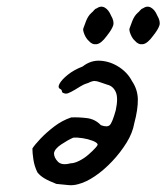

<svg xmlns="http://www.w3.org/2000/svg" viewBox="-20 -564 493 569"><path d="M211 -18Q196 -14 182.5 -15.5Q169 -17 147 -19Q124 -28 111.5 -35.5Q99 -43 91 -53Q82 -71 79 -91Q76 -111 76 -124Q83 -135 100 -153Q117 -171 140.5 -189Q164 -207 191 -216Q213 -217 237.5 -214Q262 -211 279 -193Q298 -186 305.5 -193.5Q313 -201 323 -237Q331 -274 323 -291.5Q315 -309 298 -313Q285 -317 276 -320.5Q267 -324 260 -324Q253 -324 241 -318Q231 -315 226.5 -312.5Q222 -310 217.5 -307.5Q213 -305 202 -298Q190 -291 182.5 -288Q175 -285 169 -288Q164 -289 163.5 -293.5Q163 -298 159 -300Q150 -304 156.5 -316Q163 -328 181 -342.5Q199 -357 225 -367Q249 -386 278 -384Q307 -382 332.5 -365.5Q358 -349 371 -324Q388 -299 388.5 -269.5Q389 -240 378 -199Q373 -170 355 -141Q337 -112 312.5 -86Q288 -60 261.5 -42Q235 -24 211 -18ZM189 -80Q200 -80 215 -87.5Q230 -95 243 -106.5Q256 -118 263.5 -126.5Q271 -135 269 -137Q267 -142 254 -147Q241 -152 225 -154.5Q209 -157 197 -156Q181 -149 161.5 -136Q142 -123 140 -110Q140 -97 151.5 -85Q163 -73 189 -80ZM243 -443Q235 -450 230 -462.5Q225 -475 227 -480Q229 -486 235 -501.5Q241 -517 251 -526Q254 -528 258 -533Q262 -538 266 -539Q279 -548 290.5 -541.5Q302 -535 309 -518Q319 -501 315.5 -489Q312 -477 296 -457Q280 -435 266.5 -433Q253 -431 243 -443ZM380 -443Q372 -450 367 -462.5Q362 -475 364 -480Q366 -486 372 -501.5Q378 -517 388 -526Q391 -528 395 -533Q399 -538 403 -539Q416 -548 427.5 -541.5Q439 -535 446 -518Q456 -501 452.5 -489Q449 -477 433 -457Q417 -435 403.5 -433Q390 -431 380 -443Z"/></svg>

Font: Caveat Medium
Style: Regular
Weight: 500
Designer: Pablo Impallari
Foundry: Pablo Impallari
Version: Version 2.000